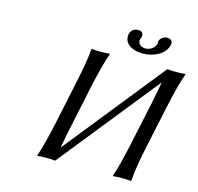

<svg xmlns="http://www.w3.org/2000/svg" viewBox="-116 -939 1097 1065"><g transform="rotate(15 432.5 -407.0)"><path d="M745.1 -784.2Q736.3 -744.1 695.8 -720.5Q655.3 -696.8 605 -696.8Q560.1 -696.8 531 -716.1Q502 -735.4 502 -768.1Q502 -788.6 514.2 -802.7Q526.4 -816.9 549.8 -816.9Q563.5 -816.9 570.8 -810.1Q578.1 -803.2 578.1 -793Q578.1 -785.6 574.5 -776.4Q570.8 -767.1 570.8 -763.2Q570.8 -748.5 582.3 -738.3Q593.8 -728 612.8 -728Q637.2 -728 655 -743.9Q672.9 -759.8 672.9 -778.8Q672.9 -779.3 672.4 -779.8Q671.9 -780.3 671.9 -780.8Q671.9 -794.4 685.8 -805.7Q699.7 -816.9 713.9 -816.9Q746.1 -816.9 746.1 -791Q746.1 -790 745.6 -787.6Q745.1 -785.2 745.1 -784.2ZM292 -445.8Q320.8 -579.6 325.2 -646L327.1 -648.9Q345.7 -646 377.9 -646Q411.1 -646 429.2 -648.9L431.2 -646Q405.3 -574.2 377.9 -445.8L326.2 -201.2Q314 -145.5 301.8 -75.2L761.2 -648.9Q779.8 -646 812 -646Q844.7 -646 862.8 -648.9L865.2 -646Q839.8 -575.7 812 -444.8L759.8 -200.2Q733.4 -76.7 728 0L725.1 2.9Q707 0 674.8 0Q641.6 0 623 2.9L622.1 0Q645 -64.5 673.8 -200.2L726.1 -444.8Q742.7 -526.9 750 -569.8L291 2.9Q272.5 0 241.2 0Q207 0 189 2.9L188 0Q211.9 -68.4 240.2 -200.2Z"/></g></svg>

Font: Linear Smooth
Style: Italic
Weight: 400
Designer: Philipp H. Poll, Flanker
Foundry: Philipp H. Poll, reworked by Flanker
Version: Version 1.061 | FøM Fix